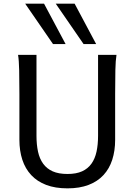

<svg xmlns="http://www.w3.org/2000/svg" viewBox="-20 -1011 743 1043"><path d="M612.8 -712.9Q607.9 -683.6 606.7 -630.1Q605.5 -576.7 605.5 -500.5V-251.5Q605.5 -191.9 589.8 -143.3Q574.2 -94.7 542.2 -60.1Q510.3 -25.4 461.4 -6.6Q412.6 12.2 346.7 12.2Q279.8 12.2 230.7 -6.6Q181.6 -25.4 149.4 -60.1Q117.2 -94.7 101.3 -143.3Q85.4 -191.9 85.4 -251.5V-500.5Q85.4 -572.8 84.2 -628.2Q83 -683.6 78.1 -712.9H178.2V-273.4Q178.2 -225.6 186.5 -187.3Q194.8 -148.9 214.4 -121.8Q233.9 -94.7 266.1 -80.3Q298.3 -65.9 346.7 -65.9Q394 -65.9 425.8 -80.3Q457.5 -94.7 476.8 -121.8Q496.1 -148.9 504.4 -187.3Q512.7 -225.6 512.7 -273.4V-712.9ZM385.3 -991.2 502.4 -771.5H434.1L282.7 -991.2ZM219.2 -991.2 336.4 -771.5H268.1L116.7 -991.2Z"/></svg>

Font: Andika Phon
Style: Regular
Weight: 400
Designer: Victor Gaultney, Annie Olsen, Julie Remington, Don Collingsworth, Eric Hays, Becca Hirsbrunner
Foundry: SIL International
Version: Version 5.000